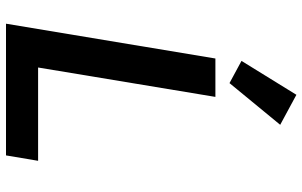

<svg xmlns="http://www.w3.org/2000/svg" viewBox="-204 -804 1008 640"><g transform="rotate(90 300.0 -484.0)"><path d="M396 -914 296 -968 183 -785 257 -745ZM498 0 516 -107H205L303 -698H175L59 0Z"/></g></svg>

Font: IBM Plex Mono SmBld
Style: Italic
Weight: 600
Italic angle: -9.5°
Monospace: yes
Designer: Mike Abbink, Paul van der Laan, Pieter van Rosmalen
Foundry: Bold Monday
Version: Version 2.004